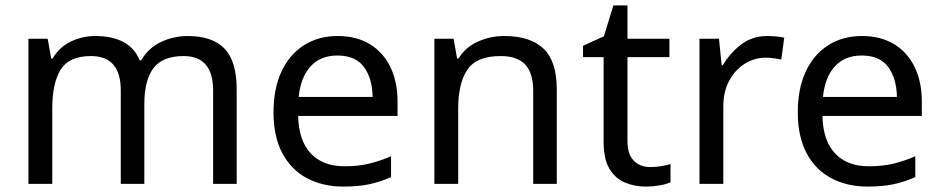

<svg xmlns="http://www.w3.org/2000/svg" viewBox="-20 -679 3475 709"><path d="M673 -546Q764 -546 809 -499.5Q854 -453 854 -349V0H767V-345Q767 -472 658 -472Q580 -472 546.5 -427Q513 -382 513 -296V0H426V-345Q426 -472 316 -472Q235 -472 204 -422Q173 -372 173 -278V0H85V-536H156L169 -463H174Q199 -505 241.5 -525.5Q284 -546 332 -546Q394 -546 435.5 -524Q477 -502 496 -456H501Q528 -502 574.5 -524Q621 -546 673 -546Z M1227 -546Q1296 -546 1345.5 -516Q1395 -486 1421.5 -431.5Q1448 -377 1448 -304V-251H1081Q1083 -160 1127.5 -112.5Q1172 -65 1252 -65Q1303 -65 1342.5 -74.5Q1382 -84 1424 -102V-25Q1383 -7 1343 1.5Q1303 10 1248 10Q1172 10 1113.5 -21Q1055 -52 1022.5 -113.5Q990 -175 990 -264Q990 -352 1019.5 -415Q1049 -478 1102.5 -512Q1156 -546 1227 -546ZM1226 -474Q1163 -474 1126.5 -433.5Q1090 -393 1083 -321H1356Q1355 -389 1324 -431.5Q1293 -474 1226 -474Z M1842 -546Q1938 -546 1987 -499.5Q2036 -453 2036 -349V0H1949V-343Q1949 -408 1920 -440Q1891 -472 1829 -472Q1740 -472 1706 -422Q1672 -372 1672 -278V0H1584V-536H1655L1668 -463H1673Q1699 -505 1745 -525.5Q1791 -546 1842 -546Z M2381 -62Q2401 -62 2422 -65.5Q2443 -69 2456 -73V-6Q2442 1 2416 5.5Q2390 10 2366 10Q2324 10 2288.5 -4.5Q2253 -19 2231 -55Q2209 -91 2209 -156V-468H2133V-510L2210 -545L2245 -659H2297V-536H2452V-468H2297V-158Q2297 -109 2320.5 -85.5Q2344 -62 2381 -62Z M2813 -546Q2828 -546 2845.5 -544.5Q2863 -543 2876 -540L2865 -459Q2852 -462 2836.5 -464Q2821 -466 2807 -466Q2766 -466 2730 -443.5Q2694 -421 2672.5 -380.5Q2651 -340 2651 -286V0H2563V-536H2635L2645 -438H2649Q2675 -482 2716 -514Q2757 -546 2813 -546Z M3163 -546Q3232 -546 3281.5 -516Q3331 -486 3357.5 -431.5Q3384 -377 3384 -304V-251H3017Q3019 -160 3063.5 -112.5Q3108 -65 3188 -65Q3239 -65 3278.5 -74.5Q3318 -84 3360 -102V-25Q3319 -7 3279 1.5Q3239 10 3184 10Q3108 10 3049.5 -21Q2991 -52 2958.5 -113.5Q2926 -175 2926 -264Q2926 -352 2955.5 -415Q2985 -478 3038.5 -512Q3092 -546 3163 -546ZM3162 -474Q3099 -474 3062.5 -433.5Q3026 -393 3019 -321H3292Q3291 -389 3260 -431.5Q3229 -474 3162 -474Z"/></svg>

Font: Noto Sans NKo Unjoined
Style: Regular
Weight: 400
Designer: Monotype Design Team
Foundry: Monotype Imaging Inc.
Version: Version 2.004